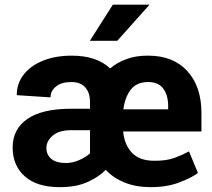

<svg xmlns="http://www.w3.org/2000/svg" viewBox="-20 -770 885 800"><path d="M608.4 9.8Q546.9 9.8 499.5 -9.3Q452.1 -28.3 420.4 -62.5Q394 -34.2 346.4 -12.2Q298.8 9.8 229 9.8Q133.8 9.8 83.3 -35.2Q32.7 -80.1 32.7 -155.3Q32.7 -232.4 94.5 -274.7Q156.2 -316.9 275.4 -316.9H355V-345.2Q355 -384.3 335 -406.2Q314.9 -428.2 277.3 -428.2Q235.8 -428.2 213.1 -409.4Q190.4 -390.6 190.4 -364.3L49.8 -373.5Q49.8 -421.4 78.1 -458.5Q106.4 -495.6 158.2 -516.8Q210 -538.1 279.3 -538.1Q382.8 -538.1 439 -484.9Q468.8 -510.3 508.5 -524.4Q548.3 -538.6 597.7 -538.1Q701.7 -538.1 760.5 -473.9Q819.3 -409.7 819.3 -299.3V-222.2H493.2Q497.6 -169.4 528.6 -134.8Q559.6 -100.1 624 -100.1Q674.8 -100.1 707 -112.1Q739.3 -124 767.6 -139.2L804.7 -49.3Q779.3 -29.8 727.5 -10Q675.8 9.8 608.4 9.8ZM597.7 -428.2Q549.3 -428.2 524.9 -396.5Q500.5 -364.7 494.1 -314.5H680.7V-328.1Q680.7 -372.6 660.6 -400.4Q640.6 -428.2 597.7 -428.2ZM255.9 -90.8Q282.2 -90.8 309.6 -102.8Q336.9 -114.7 355 -130.9V-227.5H276.4Q225.6 -227.5 199.5 -204.8Q173.3 -182.1 173.3 -153.3Q173.3 -125.5 193.6 -108.2Q213.9 -90.8 255.9 -90.8ZM354.5 -600.1 450.2 -750.5H603L468.8 -600.1Z"/></svg>

Font: Vazirmatn UI
Style: Bold
Weight: 700
Designer: Saber Rastikerdar
Foundry: Saber Rastikerdar
Version: Version 33.003